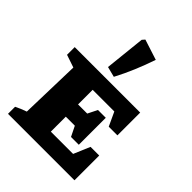

<svg xmlns="http://www.w3.org/2000/svg" viewBox="-240 -976 1097 1097"><g transform="rotate(45 308.5 -427.5)"><path d="M492 -200H562V0H25V-57Q41 -65 57.5 -72Q74 -79 92 -85L102 -451L25 -477V-539H554V-355H484L445 -439H270V-321H344L373 -379H436V-161H373L343 -222H270V-101H450ZM303 -577 240 -593 266 -839 280 -855 404 -815Q383 -753 358 -693.5Q333 -634 303 -577Z"/></g></svg>

Font: Piazzolla SC ExtraBold
Style: Regular
Weight: 800
Designer: Juan Pablo del Peral
Foundry: Huerta Tipografica
Version: Version 1.330